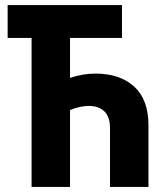

<svg xmlns="http://www.w3.org/2000/svg" viewBox="-20 -734 640 754"><path d="M104 0V-585H10V-714H459V-585H255V-428Q304 -445 355 -445Q451 -445 507 -394Q563 -343 563 -242V0H412V-231Q412 -275 390 -296.5Q368 -318 329 -318Q295 -318 255 -302V0Z"/></svg>

Font: Noto Sans Mono ExtraBold
Style: Regular
Weight: 800
Designer: Monotype Design Team
Foundry: Monotype Imaging Inc.
Version: Version 2.014